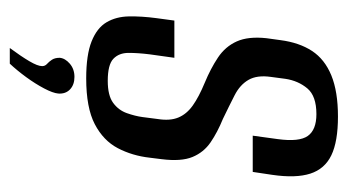

<svg xmlns="http://www.w3.org/2000/svg" viewBox="-179 -366 710 392"><g transform="rotate(90 176.0 -170.0)"><path d="M140 9Q92 9 64.5 -2Q37 -13 25.5 -32.5Q14 -52 13.5 -78Q13 -104 17 -134L22 -171H98L91 -121Q88 -97 88 -77.5Q88 -58 100 -46.5Q112 -35 145 -35Q175 -35 190 -46Q205 -57 211 -74Q217 -91 219 -106L223 -137Q227 -162 220 -179Q213 -196 195.5 -208.5Q178 -221 149 -233Q120 -245 97.5 -260Q75 -275 64.5 -298.5Q54 -322 58 -359L62 -388Q67 -426 84 -452Q101 -478 134 -491.5Q167 -505 218 -505Q269 -505 297 -491.5Q325 -478 334.5 -448.5Q344 -419 337 -371L331 -331H257L264 -382Q270 -426 257.5 -443.5Q245 -461 213 -461Q176 -461 160.5 -442.5Q145 -424 141 -398L137 -368Q133 -340 143 -322.5Q153 -305 174.5 -294Q196 -283 223 -270Q250 -259 270.5 -245Q291 -231 300.5 -208Q310 -185 305 -145L302 -121Q298 -85 282.5 -55.5Q267 -26 233.5 -8.5Q200 9 140 9ZM78 165Q95 142 105 125Q115 108 115 99Q115 93 110.5 89Q106 85 102 79Q98 73 98 63Q99 52 110 42.5Q121 33 137 33Q153 33 162.5 42Q172 51 171 66Q170 77 160.5 95Q151 113 137.5 131.5Q124 150 110 165Z"/></g></svg>

Font: Alumni Sans Medium
Style: Italic
Weight: 500
Italic angle: -8°
Designer: Robert E. Leuschke
Foundry: Robert E. Leuschke
Version: Version 1.016